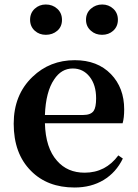

<svg xmlns="http://www.w3.org/2000/svg" viewBox="-20 -819 613 855"><path d="M312 16Q191 16 118 -58Q41 -135 41 -268Q41 -397 125 -477Q202 -551 313 -551Q414 -551 474 -489Q533 -428 533 -332Q533 -294 526 -270H180Q183 -160 234 -103Q280 -50 357 -50Q450 -50 507 -127L527 -113Q497 -51 441.5 -17.5Q386 16 312 16ZM180 -307H351Q384 -307 397 -325Q408 -341 408 -381Q408 -441 379 -477.5Q350 -514 304 -514Q253 -514 221 -465Q184 -411 180 -307ZM184 -664Q155 -664 135 -682Q114 -701 114 -731Q114 -761 134.5 -780Q155 -799 184 -799Q214 -799 235 -780Q256 -761 256 -730.5Q256 -700 235 -682Q214 -664 184 -664ZM385 -682Q363 -701 363 -731Q363 -761 384.5 -780Q406 -799 435 -799Q464 -799 484.5 -780Q505 -761 505 -731Q505 -701 484 -682Q464 -664 434.5 -664Q405 -664 385 -682Z"/></svg>

Font: GenRyuMin TW B
Style: Regular
Weight: 700
Version: Version 1.501;PS 1;hotconv 16.6.51;makeotf.lib2.5.65220